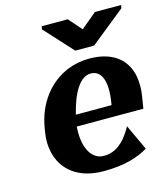

<svg xmlns="http://www.w3.org/2000/svg" viewBox="-113 -837 811 935"><g transform="rotate(-15 292.5 -370.0)"><path d="M67 -246C61 -211 62 -178 69 -147C90 -55 165 10 295 10C400 10 468 -12 520 -43L460 -172L452 -158C416 -97 372 -62 317 -62C299 -62 286 -65 273 -74C238 -97 217 -151 223 -234H559L569 -296C575 -332 574 -364 569 -394C553 -479 488 -538 367 -538C328 -538 292 -531 259 -518C162 -479 90 -389 70 -265ZM182 -735 312 -593H407L582 -734L585 -750H453L374 -684L316 -750H185ZM234 -291C258 -391 299 -466 355 -466C409 -466 433 -409 416 -304L414 -291Z"/></g></svg>

Font: Aerodynamic
Style: BdObl
Weight: 500
Designer: Google
Version: Version 2.000980; 2014